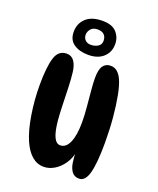

<svg xmlns="http://www.w3.org/2000/svg" viewBox="-150 -913 825 1003"><g transform="rotate(20 262.0 -412.0)"><path d="M410 -6Q384 -6 370 -24.5Q356 -43 351.5 -72.5Q347 -102 347 -135L352 -139Q344 -96 322.5 -65Q301 -34 272.5 -17.5Q244 -1 215 -1Q178 -1 149 -26Q120 -51 99 -99Q76 -152 63 -232.5Q50 -313 50 -398Q50 -444 54 -483Q58 -522 66 -547Q74 -573 89.5 -585.5Q105 -598 128 -598Q155 -598 170.5 -575.5Q186 -553 190 -513Q194 -480 195.5 -431.5Q197 -383 198.5 -334.5Q200 -286 203 -253Q209 -193 222.5 -164.5Q236 -136 258 -136Q290 -136 307.5 -176Q325 -216 325 -288Q325 -324 321 -369.5Q317 -415 313 -458Q309 -501 309 -529Q309 -576 323.5 -596.5Q338 -617 365 -617Q387 -617 402.5 -603.5Q418 -590 428 -568Q442 -538 452 -486Q462 -434 468 -368Q474 -302 474 -229Q474 -117 459.5 -61.5Q445 -6 410 -6ZM234 -630Q185 -630 153.5 -651.5Q122 -673 122 -718Q122 -764 153.5 -793.5Q185 -823 246 -823Q299 -823 323.5 -795.5Q348 -768 348 -730Q348 -686 317.5 -658Q287 -630 234 -630ZM228 -684Q251 -684 268 -694.5Q285 -705 285 -726Q285 -747 273 -759.5Q261 -772 236 -772Q211 -772 198.5 -757Q186 -742 186 -725Q186 -707 197.5 -695.5Q209 -684 228 -684Z"/></g></svg>

Font: DynaPuff Condensed
Style: Regular
Weight: 400
Width: 3
Designer: Toshi Omagari, Jennifer Daniel
Foundry: Google Fonts
Version: Version 2.000